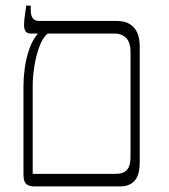

<svg xmlns="http://www.w3.org/2000/svg" viewBox="-20 -667 605 687"><path d="M104 0Q82 0 73 -9.5Q64 -19 64 -42V-361Q64 -389 68.5 -423Q73 -457 84.5 -490.5Q96 -524 115 -546V-557H151V-547Q133 -533 121 -500.5Q109 -468 103 -430Q97 -392 97 -361V-45H393Q415 -45 426.5 -52.5Q438 -60 442.5 -73.5Q447 -87 447 -106V-480Q447 -516 431 -531.5Q415 -547 391 -547H91Q77 -547 71.5 -555Q66 -563 66 -579Q66 -586 67 -596.5Q68 -607 70 -619.5Q72 -632 74 -647H90V-631Q90 -611 97.5 -601.5Q105 -592 119 -592H397Q427 -592 445 -580.5Q463 -569 471.5 -549Q480 -529 480 -501V-88Q480 -40 461.5 -20Q443 0 410 0Z"/></svg>

Font: Noto Serif Hebrew ExtraLight
Style: Regular
Weight: 250
Version: Version 2.003